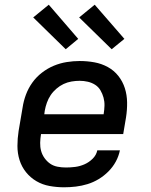

<svg xmlns="http://www.w3.org/2000/svg" viewBox="-20 -787 640 815"><path d="M252 8Q221 8 190.5 2.5Q160 -3 134.5 -18Q109 -33 90.5 -56Q72 -79 63 -107.5Q54 -136 54 -167.5Q54 -199 59 -231L76 -331Q80 -358 90 -385Q100 -412 117 -436Q134 -460 158 -478.5Q182 -497 208.5 -508Q235 -519 263 -523.5Q291 -528 318 -528Q350 -528 380.5 -522.5Q411 -517 437.5 -502.5Q464 -488 482.5 -464.5Q501 -441 510 -412.5Q519 -384 519.5 -352.5Q520 -321 515 -289L503 -218H154V-217Q151 -199 150.5 -181Q150 -163 154.5 -146.5Q159 -130 169 -116Q179 -102 192.5 -92.5Q206 -83 223.5 -79.5Q241 -76 260 -76Q279 -76 299 -78.5Q319 -81 338.5 -89.5Q358 -98 373.5 -113.5Q389 -129 393 -149H489Q484 -124 471.5 -101Q459 -78 440 -59Q421 -40 398.5 -26.5Q376 -13 351.5 -5.5Q327 2 302 5Q277 8 252 8ZM168 -302H420V-303Q423 -321 423.5 -338.5Q424 -356 419.5 -372.5Q415 -389 406.5 -403.5Q398 -418 384 -427Q370 -436 353 -440Q336 -444 318 -444Q301 -444 283.5 -441Q266 -438 250 -430.5Q234 -423 219.5 -410.5Q205 -398 195 -383Q185 -368 179 -351Q173 -334 170 -317ZM454 -578 316 -713 382 -767 508 -622ZM259 -578 121 -713 187 -767 312 -622Z"/></svg>

Font: Iosevka Aile Medium Oblique
Style: Regular
Weight: 500
Italic angle: -9°
Designer: Belleve Invis
Foundry: Belleve Invis
Version: Version 31.1.0; ttfautohint (v1.8.4)